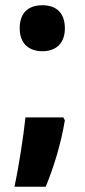

<svg xmlns="http://www.w3.org/2000/svg" viewBox="-20 -628 324 731"><path d="M142 -433C193 -433 227 -463 227 -520C227 -579 194 -608 142 -608C87 -608 55 -579 55 -520C55 -463 89 -433 142 -433ZM221 -181H77C69 -108 52 5 35 83H154C184 10 211 -75 227 -170Z"/></svg>

Font: Noto Sans Tamil UI Condensed ExtraBold
Style: Regular
Weight: 800
Width: 3
Designer: Jelle Bosma - Monotype Design Team
Foundry: Monotype Imaging Inc.
Version: Version 2.004